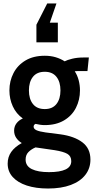

<svg xmlns="http://www.w3.org/2000/svg" viewBox="-20 -830 541 1102"><path d="M256 252Q186 252 134 235Q82 218 53 186Q24 154 24 109Q24 71 44.5 42Q65 13 105 -9Q85 -21 73 -39Q61 -57 61 -80Q61 -104 74.5 -122Q88 -140 111 -150Q73 -177 53.5 -219.5Q34 -262 34 -311Q34 -365 57.5 -410.5Q81 -456 126.5 -483Q172 -510 237 -510Q271 -510 299.5 -501.5Q328 -493 351 -478Q366 -486 394.5 -493Q423 -500 458 -500Q466 -500 474 -500Q482 -500 490 -500L482 -422Q471 -422 459.5 -422Q448 -422 437 -422Q432 -422 424.5 -422Q417 -422 409 -421Q424 -398 431.5 -369.5Q439 -341 439 -311Q439 -257 416 -211.5Q393 -166 347.5 -139Q302 -112 237 -112Q223 -112 210 -114Q197 -116 184 -119Q173 -114 173 -103Q173 -90 189.5 -82.5Q206 -75 241 -70L327 -59Q407 -48 453 -13Q499 22 499 86Q499 136 470 173.5Q441 211 386.5 231.5Q332 252 256 252ZM261 158Q324 158 356.5 142.5Q389 127 389 95Q389 66 366.5 53Q344 40 294 32L184 16Q160 26 143.5 42.5Q127 59 127 86Q127 123 162.5 140.5Q198 158 261 158ZM237 -204Q281 -204 304 -233Q327 -262 327 -311Q327 -360 304 -389Q281 -418 237 -418Q192 -418 169 -389Q146 -360 146 -311Q146 -262 169 -233Q192 -204 237 -204ZM251 -810H304L266 -700H312V-587H189V-688Z"/></svg>

Font: Cabin VF Beta
Style: Regular
Weight: 400
Designer: Pablo Impallari
Foundry: Pablo Impallari. http://www.impallari.com Igino Marini. http://www.ikern.com
Version: Version 2.200